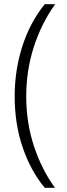

<svg xmlns="http://www.w3.org/2000/svg" viewBox="-20 -737 317 915"><path d="M50 -278Q50 -403 86.5 -516.5Q123 -630 193 -717H243Q177 -625 141 -513Q105 -401 105 -278Q105 -152 142 -40Q179 72 242 158H193Q126 77 88 -34.5Q50 -146 50 -278Z"/></svg>

Font: Noto Sans Myanmar ExtraCondensed Light
Style: Regular
Weight: 300
Width: 2
Designer: Monotype Design Team
Foundry: Monotype Imaging Inc.
Version: Version 2.107; ttfautohint (v1.8.4.7-5d5b)